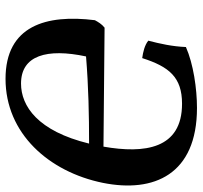

<svg xmlns="http://www.w3.org/2000/svg" viewBox="-39 -686 732 694"><g transform="rotate(90 327.0 -339.0)"><path d="M370 -685C301 -685 211 -672 150 -645C148 -596 138 -551 127 -509C143 -496 168 -490 190 -487C221 -584 259 -631 355 -631C519 -631 536 -495 510 -347L80 -351C67 -341 59 -327 53 -316C31 -140 73 7 265 7C462 7 601 -149 641 -345C678 -529 611 -685 370 -685ZM282 -49C180 -49 154 -143 184 -284C295 -293 397 -295 499 -295C454 -110 364 -49 282 -49Z"/></g></svg>

Font: Vollkorn Semibold
Style: Italic
Weight: 600
Italic angle: -11°
Designer: Friedrich Althausen
Foundry: Friedrich Althausen
Version: Version 4.015;PS 004.015;hotconv 1.0.88;makeotf.lib2.5.64775